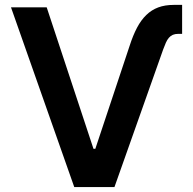

<svg xmlns="http://www.w3.org/2000/svg" viewBox="-20 -757 782 777"><path d="M504.6 -571.7Q518.1 -613.6 534.4 -644.7Q550.8 -675.8 572.1 -696.4Q593.4 -717 620.6 -727.1Q647.7 -737.2 683.2 -737.2H717V-620H701.7Q688.6 -620 679.5 -616.1Q670.5 -612.2 663.5 -604.2Q656.6 -596.2 651.3 -584.3Q646 -572.4 640.3 -556.8L443.2 0H280.5L24.5 -727.3H169L358.3 -154.8H365.8Z"/></svg>

Font: Interop SemBd
Style: Regular
Weight: 600
Designer: Rasmus Andersson, Google, Jang Haemin
Foundry: jhaemin
Version: Version 1.008